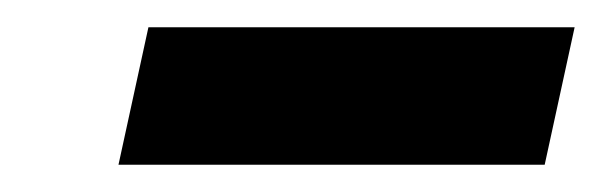

<svg xmlns="http://www.w3.org/2000/svg" viewBox="-20 -689 442 141"><path d="M67 -568 89 -669H402L380 -568Z"/></svg>

Font: Saira SemiCondensed Black
Style: Italic
Weight: 900
Width: 4
Italic angle: -12°
Designer: Hector Gatti with collaboration of the Omnibus-Type team
Foundry: Omnibus-Type
Version: Version 1.101